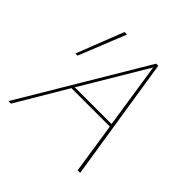

<svg xmlns="http://www.w3.org/2000/svg" viewBox="-169 -812 965 965"><g transform="rotate(45 313.5 -329.0)"><path d="M471 -270H198L38 0H20L412 -658H427L530 0H512ZM468 -285 415 -634 207 -285ZM89 -407 187 -658H205L104 -407Z"/></g></svg>

Font: Ysabeau Thin
Style: Italic
Weight: 200
Italic angle: -12°
Designer: Christian Thalmann (Catharsis Fonts)
Version: Version 0.003